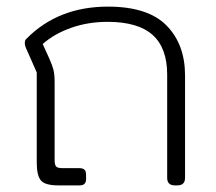

<svg xmlns="http://www.w3.org/2000/svg" viewBox="-20 -560 654 580"><path d="M91 -69V-341L62 -407Q55 -421 55 -429Q55 -439 59 -442Q155 -540 306 -540Q427 -540 483 -483Q539 -426 539 -332V-23Q539 0 516 0H508Q485 0 485 -23V-335Q485 -415 441 -454.5Q397 -494 305 -494Q246 -494 195 -476Q144 -458 109 -427L129 -383Q138 -363 141.5 -349Q145 -335 145 -312V-78Q145 -62 149.5 -57Q154 -52 170 -52H220Q230 -52 235 -47.5Q240 -43 240 -32V-19Q240 0 221 0H156Q116 0 103.5 -15Q91 -30 91 -69Z"/></svg>

Font: Mitr ExtraLight
Style: Regular
Weight: 250
Designer: Thanarat Vachiruckul
Foundry: Cadson Demak Co.,Ltd.
Version: Version 1.000